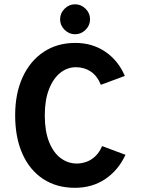

<svg xmlns="http://www.w3.org/2000/svg" viewBox="-20 -885 672 917"><path d="M337.9 12Q250 12 185.8 -30.4Q121.7 -72.7 87 -150.5Q52.4 -228.2 52.4 -334.4Q52.4 -439.1 88.2 -516.6Q123.9 -594.1 188.5 -637.1Q253.1 -680 340 -680Q420.8 -680 482.6 -638.2Q544.3 -596.4 576.3 -522.4L461.7 -479.9Q444.4 -522.7 413.5 -543.3Q382.6 -564 342.9 -564Q300.9 -564 267.3 -536.7Q233.6 -509.5 213.8 -458.3Q193.9 -407.2 193.9 -334.4Q193.9 -259.3 214.1 -208Q234.4 -156.6 269.2 -130.3Q304 -104 346.8 -104Q369.2 -104 392.1 -111.9Q414.9 -119.8 434.8 -138.3Q454.7 -156.8 467.6 -187.3L579.3 -145.6Q545.1 -71.9 482.9 -30Q420.7 12 337.9 12ZM338.6 -721.4Q309.9 -721.4 288.5 -742.6Q267 -763.8 267 -792.9Q267 -822.1 288.5 -843.3Q309.9 -864.5 338.6 -864.5Q367.2 -864.5 388.7 -843.3Q410.1 -822.1 410.1 -792.9Q410.1 -763.8 388.7 -742.6Q367.2 -721.4 338.6 -721.4Z"/></svg>

Font: Atkinson Hyperlegible Mono ExtraLight
Style: Regular
Weight: 200
Monospace: yes
Designer: Elliott Scott, Megan Eiswerth, Linus Boman, Theodore Petrosky, Letters from Sweden
Foundry: Applied Design Works, Letters from Sweden
Version: Version 2.001